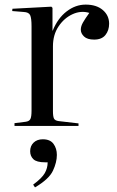

<svg xmlns="http://www.w3.org/2000/svg" viewBox="-20 -547 509 834"><path d="M43 0V-12L91 -18Q107 -20 112 -30Q117 -40 117 -66V-433Q117 -468 111 -481Q105 -494 83 -495L33 -499L34 -509L203 -518L208 -513V-414H209Q231 -468 269.5 -497.5Q308 -527 352 -527Q399 -527 426.5 -503.5Q454 -480 454 -444Q454 -415 438 -395Q422 -375 389 -375Q359 -375 345 -388.5Q331 -402 331 -418Q331 -433 340.5 -449.5Q350 -466 368 -491Q332 -502 295.5 -485.5Q259 -469 234.5 -432.5Q210 -396 210 -346V-64Q210 -41 214.5 -32Q219 -23 235 -21L321 -11V0ZM132 267 124 255Q162 227 174.5 205Q187 183 187 158H175Q139 158 125 144.5Q111 131 111 110Q111 87 126 72.5Q141 58 166 58Q198 58 212.5 78Q227 98 227 126Q227 158 210 194.5Q193 231 132 267Z"/></svg>

Font: Display Regular
Style: Regular
Weight: 400
Designer: Latin by Veronika Burian and Jose Scaglione. Greek by Irene Vlachou. Cyrillic by Vera Evstafieva.
Foundry: TypeTogether
Version: Version 3.002